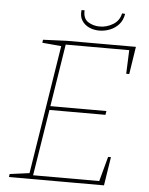

<svg xmlns="http://www.w3.org/2000/svg" viewBox="-58 -897 732 944"><g transform="rotate(5 308.5 -425.0)"><path d="M499 -141H513L491 0H22L24 -15L129 -29L120 -21L223 -671L229 -663L128 -672L130 -687L247 -692H588L567 -556H552L557 -680L564 -673H236L244 -678L193 -356L188 -365H471L468 -346H185L193 -355L139 -16L133 -19H473L464 -12ZM401 -756Q374 -756 351 -766.5Q328 -777 315 -797.5Q302 -818 306 -849H321Q319 -808 344.5 -792Q370 -776 402 -776Q436 -776 467 -794.5Q498 -813 506 -850L521 -849Q516 -817 497.5 -796.5Q479 -776 453.5 -766Q428 -756 401 -756Z"/></g></svg>

Font: Bitter Thin Thin
Style: Italic
Weight: 250
Italic angle: -9°
Version: Version 2.002